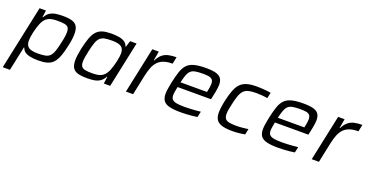

<svg xmlns="http://www.w3.org/2000/svg" viewBox="-36 -1162 3814 2007"><g transform="rotate(20 1871.0 -158.5)"><path d="M3 201 154 -510H225L214 -433H220Q239 -470 267 -488Q295 -506 330.5 -512Q366 -518 409 -518Q475 -518 514 -506.5Q553 -495 571 -465Q589 -435 589 -382Q589 -357 585 -324.5Q581 -292 572 -251Q556 -174 537 -123.5Q518 -73 491.5 -44Q465 -15 425 -3.5Q385 8 326 8Q277 8 239.5 1Q202 -6 178 -22.5Q154 -39 145 -68H140L83 201ZM297 -59Q348 -59 380 -65.5Q412 -72 431.5 -92Q451 -112 465 -151Q479 -190 492 -255Q501 -293 505 -321.5Q509 -350 509 -371Q509 -406 496.5 -423Q484 -440 455 -445.5Q426 -451 377 -451Q335 -451 307 -444.5Q279 -438 260 -424Q241 -410 227 -388Q217 -373 208 -350.5Q199 -328 191 -302Q183 -276 177 -249Q171 -222 167.5 -197.5Q164 -173 164 -154Q164 -102 194.5 -80.5Q225 -59 297 -59Z M870 8Q805 8 765.5 -3.5Q726 -15 708 -45Q690 -75 690 -128Q690 -153 694.5 -185.5Q699 -218 707 -259Q724 -336 742.5 -386.5Q761 -437 788 -466Q815 -495 854.5 -506.5Q894 -518 953 -518Q1003 -518 1040.5 -511Q1078 -504 1101.5 -487.5Q1125 -471 1134 -442H1140L1161 -510H1233L1125 0H1054L1065 -77H1060Q1040 -41 1012.5 -22.5Q985 -4 949.5 2Q914 8 870 8ZM902 -59Q945 -59 972.5 -65.5Q1000 -72 1019 -86Q1038 -100 1052 -122Q1063 -138 1072.5 -162Q1082 -186 1090 -213.5Q1098 -241 1104 -268.5Q1110 -296 1113 -319Q1116 -342 1116 -356Q1116 -408 1085.5 -429.5Q1055 -451 982 -451Q932 -451 900 -444.5Q868 -438 848 -418Q828 -398 814.5 -359Q801 -320 787 -255Q779 -218 774.5 -189Q770 -160 770 -139Q770 -105 783 -87.5Q796 -70 825 -64.5Q854 -59 902 -59Z M1300 0 1408 -510H1480L1462 -407H1467Q1490 -453 1519.5 -477Q1549 -501 1588 -509.5Q1627 -518 1675 -518L1659 -441Q1599 -441 1559 -426Q1519 -411 1494 -383Q1469 -355 1454 -316Q1439 -277 1428 -228L1380 0Z M1913 8Q1832 8 1784.5 -4Q1737 -16 1717 -44.5Q1697 -73 1697 -121Q1697 -147 1702.5 -180.5Q1708 -214 1716 -254Q1732 -328 1749 -378.5Q1766 -429 1794.5 -460Q1823 -491 1873.5 -504.5Q1924 -518 2005 -518Q2077 -518 2117.5 -506Q2158 -494 2175 -467.5Q2192 -441 2192 -398Q2192 -383 2189 -361Q2186 -339 2181 -312.5Q2176 -286 2169 -255L2163 -229H1791Q1786 -200 1781.5 -176.5Q1777 -153 1777 -135Q1777 -105 1791 -88.5Q1805 -72 1839 -65.5Q1873 -59 1933 -59Q1959 -59 1990 -60.5Q2021 -62 2052 -64.5Q2083 -67 2108 -70L2094 -6Q2072 -2 2041.5 1Q2011 4 1977.5 6Q1944 8 1913 8ZM1803 -286H2098L2101 -301Q2106 -326 2109 -344.5Q2112 -363 2112 -378Q2112 -410 2099.5 -425.5Q2087 -441 2061 -446Q2035 -451 1994 -451Q1942 -451 1909.5 -445Q1877 -439 1858 -421Q1839 -403 1827 -371Q1815 -339 1803 -286Z M2485 8Q2409 8 2365.5 -6.5Q2322 -21 2304.5 -51Q2287 -81 2287 -128Q2287 -149 2291.5 -184.5Q2296 -220 2305 -263Q2321 -333 2339 -381.5Q2357 -430 2384.5 -460Q2412 -490 2455.5 -504Q2499 -518 2566 -518Q2608 -518 2652 -514.5Q2696 -511 2726 -505L2712 -441Q2687 -446 2652 -449Q2617 -452 2586 -452Q2534 -452 2501 -443.5Q2468 -435 2447.5 -413.5Q2427 -392 2413 -353.5Q2399 -315 2386 -255Q2377 -219 2372.5 -190.5Q2368 -162 2368 -141Q2368 -107 2381.5 -89Q2395 -71 2425 -64.5Q2455 -58 2504 -58Q2535 -58 2573 -61.5Q2611 -65 2638 -69L2625 -6Q2598 0 2559.5 4Q2521 8 2485 8Z M2996 8Q2915 8 2867.5 -4Q2820 -16 2800 -44.5Q2780 -73 2780 -121Q2780 -147 2785.5 -180.5Q2791 -214 2799 -254Q2815 -328 2832 -378.5Q2849 -429 2877.5 -460Q2906 -491 2956.5 -504.5Q3007 -518 3088 -518Q3160 -518 3200.5 -506Q3241 -494 3258 -467.5Q3275 -441 3275 -398Q3275 -383 3272 -361Q3269 -339 3264 -312.5Q3259 -286 3252 -255L3246 -229H2874Q2869 -200 2864.5 -176.5Q2860 -153 2860 -135Q2860 -105 2874 -88.5Q2888 -72 2922 -65.5Q2956 -59 3016 -59Q3042 -59 3073 -60.5Q3104 -62 3135 -64.5Q3166 -67 3191 -70L3177 -6Q3155 -2 3124.5 1Q3094 4 3060.5 6Q3027 8 2996 8ZM2886 -286H3181L3184 -301Q3189 -326 3192 -344.5Q3195 -363 3195 -378Q3195 -410 3182.5 -425.5Q3170 -441 3144 -446Q3118 -451 3077 -451Q3025 -451 2992.5 -445Q2960 -439 2941 -421Q2922 -403 2910 -371Q2898 -339 2886 -286Z M3367 0 3475 -510H3547L3529 -407H3534Q3557 -453 3586.5 -477Q3616 -501 3655 -509.5Q3694 -518 3742 -518L3726 -441Q3666 -441 3626 -426Q3586 -411 3561 -383Q3536 -355 3521 -316Q3506 -277 3495 -228L3447 0Z"/></g></svg>

Font: Saira SemiExpanded
Style: Italic
Weight: 400
Width: 6
Italic angle: -12°
Designer: Hector Gatti with collaboration of the Omnibus-Type team
Foundry: Omnibus-Type
Version: Version 1.101